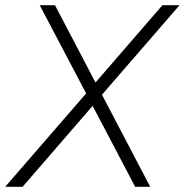

<svg xmlns="http://www.w3.org/2000/svg" viewBox="-43 -720 712 740"><path d="M289 -360 110 -700H169L325 -402L583 -700H649L350 -355L536 0H478L314 -312L44 0H-23Z"/></svg>

Font: Bai Jamjuree Light
Style: Italic
Weight: 300
Italic angle: -10°
Version: Version 1.000; ttfautohint (v1.6)